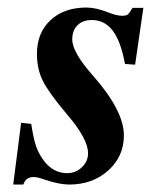

<svg xmlns="http://www.w3.org/2000/svg" viewBox="-20 -477 429 510"><path d="M360.8 -456.1 338.9 -305.2 312 -307.1Q300.8 -367.7 279.3 -395.8Q257.8 -423.8 224.1 -423.8Q199.7 -423.8 185.8 -409.9Q171.9 -396 171.9 -372.1Q171.9 -337.9 228 -274.9Q309.1 -182.6 309.1 -117.2Q309.1 -61.5 267.6 -24.2Q226.1 13.2 164.1 13.2Q138.7 13.2 101.1 1Q80.1 -6.8 69.8 -6.8Q48.3 -6.8 42 13.2H15.1L36.1 -150.9L63 -147.9Q68.8 -108.4 76.2 -87.6Q83.5 -66.9 98.1 -47.9Q123 -17.1 158.2 -17.1Q181.2 -17.1 197.5 -32.7Q213.9 -48.3 213.9 -69.8Q213.9 -108.4 158.2 -172.9Q109.4 -231 93.8 -262.2Q78.1 -293.5 78.1 -334Q78.1 -389.6 114 -423.3Q149.9 -457 210 -457Q234.4 -457 268.1 -443.8Q290 -435.1 304.2 -435.1Q314.9 -435.1 319.3 -438.5Q323.7 -441.9 332 -456.1Z"/></svg>

Font: Accordance
Style: Bold-Italic
Weight: 700
Italic angle: -11°
Version: Version 1.2 (build January 31, 2020) Miklal Software Solutio